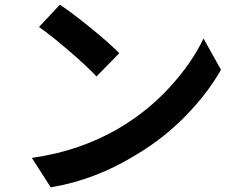

<svg xmlns="http://www.w3.org/2000/svg" viewBox="-20 -760 1017 815"><path d="M234.4 -740.2Q288.1 -704.1 366.7 -640.1Q445.3 -576.2 486.3 -534.2L389.6 -435.5Q350.6 -477.5 273.9 -543.5Q197.3 -609.4 145.5 -645.5ZM115.2 -89.8Q323.2 -119.1 490.2 -218.8Q609.4 -290 702.1 -391.6Q794.9 -493.2 843.8 -596.7L918 -463.9Q860.4 -362.3 767.1 -267.1Q673.8 -171.9 558.6 -103.5Q384.8 3.9 195.3 35.2Z"/></svg>

Font: Min Sans Bold
Style: Regular
Weight: 700
Designer: Jinseong-Kim, NotoSansCJK, Nunito
Foundry: Jinseong-Kim
Version: Version 1.400;Glyphs 3.1.2 (3151)